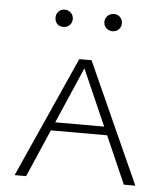

<svg xmlns="http://www.w3.org/2000/svg" viewBox="-49 -689 628 732"><g transform="rotate(5 265.0 -322.5)"><path d="M34 0 241 -462H288L496 0H452L256 -446H271L78 0ZM135 -182 147 -214H376L391 -182ZM170 -579Q155 -579 146 -588Q137 -597 137 -612Q137 -626 146 -635.5Q155 -645 170 -645Q184 -645 193.5 -635.5Q203 -626 203 -612Q203 -598 193.5 -588.5Q184 -579 170 -579ZM358 -579Q344 -579 334 -588Q324 -597 324 -612Q324 -626 334 -635.5Q344 -645 358 -645Q372 -645 381.5 -635.5Q391 -626 391 -612Q391 -598 381.5 -588.5Q372 -579 358 -579Z"/></g></svg>

Font: Ysabeau SC ExtraLight
Style: Regular
Weight: 250
Designer: Christian Thalmann (Catharsis Fonts)
Version: Version 2.001;gftools[0.9.30]; featfreeze: smcp